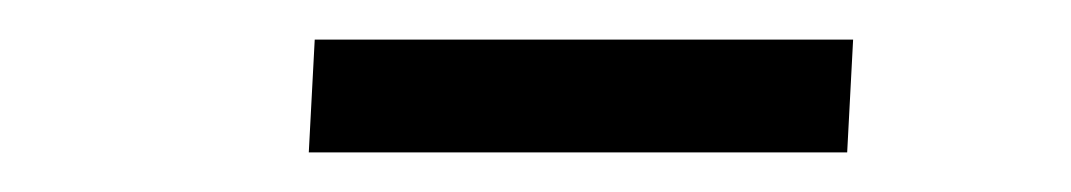

<svg xmlns="http://www.w3.org/2000/svg" viewBox="-20 -717 541 97"><path d="M139 -697H411L408 -640H136Z"/></svg>

Font: Literata Light
Style: Italic
Weight: 300
Italic angle: -2°
Designer: Latin by Veronika Burian and Jose Scaglione. Greek by Irene Vlachou. Cyrillic by Vera Evstafieva
Foundry: TypeTogether
Version: Version 3.103;gftools[0.9.29]